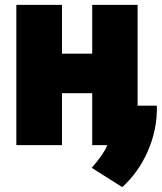

<svg xmlns="http://www.w3.org/2000/svg" viewBox="-20 -570 663 787"><path d="M544 -550V-137H623C627 -4 565 122 481 197L356 118C387 83 410 50 420 25H358V-188H234V25H47V-550H234V-350H358V-550Z"/></svg>

Font: Repo Black
Style: Regular
Weight: 900
Designer: Stefan Peev
Foundry: Context Ltd
Version: Version 1.502